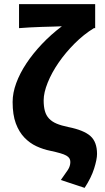

<svg xmlns="http://www.w3.org/2000/svg" viewBox="-20 -721 506 928"><path d="M389 187 274 149Q295 120 307.5 101Q320 82 320 62Q320 52 315.5 44.5Q311 37 300.5 31Q290 25 271 19.5Q252 14 224 8Q189 1 156.5 -14Q124 -29 98 -56Q72 -83 56.5 -124.5Q41 -166 41 -228Q41 -272 58.5 -319.5Q76 -367 107.5 -414.5Q139 -462 182.5 -508Q226 -554 279 -594Q263 -593 237.5 -592.5Q212 -592 182.5 -591Q153 -590 124 -588.5Q95 -587 72 -585V-701H440V-585H434Q385 -555 341 -511Q297 -467 263.5 -418.5Q230 -370 210.5 -321.5Q191 -273 191 -236Q191 -206 197 -184.5Q203 -163 217 -148Q231 -133 253.5 -123.5Q276 -114 310 -107Q385 -92 417 -63.5Q449 -35 449 23Q449 49 435 93.5Q421 138 389 187Z"/></svg>

Font: hySource Sans Pro
Style: Bold
Weight: 700
Designer: Paul D. Hunt
Foundry: Adobe Systems Incorporated
Version: Version 2.021;PS 2.000;hotconv 1.0.86;makeotf.lib2.5.63406